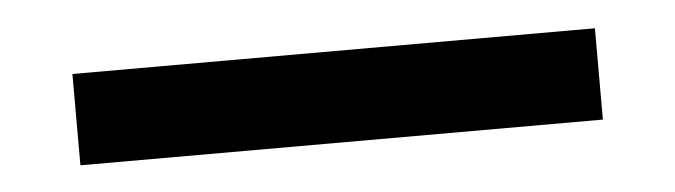

<svg xmlns="http://www.w3.org/2000/svg" viewBox="-24 -47 622 177"><g transform="rotate(-5 287.0 42.0)"><path d="M45.5 84.5V0H529V84.5Z"/></g></svg>

Font: Encode Sans SC Condensed Thin Medium
Style: Regular
Weight: 500
Version: Version 3.002